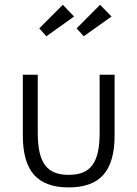

<svg xmlns="http://www.w3.org/2000/svg" viewBox="-20 -784 585 818"><path d="M272.7 14.5Q172.7 14.5 125 -39.3Q77.3 -93.2 77.3 -205.9V-465.5H140.9V-217.3Q140.9 -170 148.4 -136.1Q155.9 -102.3 171.8 -80.7Q187.7 -59.1 212.7 -49.1Q237.7 -39.1 272.7 -39.1Q307.7 -39.1 332.7 -49.1Q357.7 -59.1 373.6 -80.7Q389.5 -102.3 397 -136.1Q404.5 -170 404.5 -217.3V-465.5H468.2V-205.9Q468.2 -93.2 420.5 -39.3Q372.7 14.5 272.7 14.5ZM336.8 -629.5 306.4 -663.2 406.4 -763.6 455 -713.6ZM177.7 -629.5 147.3 -663.2 247.7 -763.6 295.5 -713.6Z"/></svg>

Font: Spartan
Style: Regular
Weight: 400
Designer: Matt Bailey, Mirko Velimirovic
Foundry: Matt Bailey
Version: Version 1.005